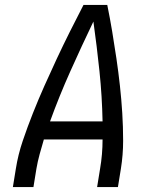

<svg xmlns="http://www.w3.org/2000/svg" viewBox="-20 -755 640 775"><path d="M32 0 44 -74Q53 -131 72 -187Q91 -243 113 -298.5Q135 -354 159.5 -409Q184 -464 209.5 -518.5Q235 -573 262 -627Q289 -681 317 -735H413Q424 -681 433 -627Q442 -573 450 -518.5Q458 -464 464 -409.5Q470 -355 473.5 -299Q477 -243 477 -186.5Q477 -130 468 -74L456 0H372L384 -74Q389 -103 391.5 -132.5Q394 -162 394 -192H157Q148 -162 140 -132.5Q132 -103 127 -74L115 0ZM394 -265Q392 -367 381.5 -467.5Q371 -568 357 -668Q309 -568 264 -467.5Q219 -367 182 -265Z"/></svg>

Font: Iosevka Curly Extended Oblique
Style: Regular
Weight: 400
Width: 7
Italic angle: -9°
Monospace: yes
Designer: Belleve Invis
Foundry: Belleve Invis
Version: Version 11.1.0; ttfautohint (v1.8.3)